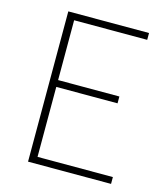

<svg xmlns="http://www.w3.org/2000/svg" viewBox="-109 -811 780 896"><g transform="rotate(15 281.0 -363.0)"><path d="M110 0V-726H500V-693H147V-404H443V-371H147V-33H511V0Z"/></g></svg>

Font: Noto Sans JP
Style: Regular
Weight: 100
Designer: Ryoko NISHIZUKA 西塚涼子 (kana, bopomofo & ideographs); Paul D. Hunt (Latin, Greek & Cyrillic); Sandoll Communications 산돌커뮤니
Foundry: Adobe
Version: Version 2.004;hotconv 1.0.118;makeotfexe 2.5.65603